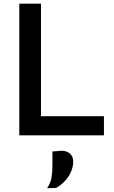

<svg xmlns="http://www.w3.org/2000/svg" viewBox="-20 -733 615 1040"><path d="M84.5 0Q84.5 -59 84.5 -113.5Q84.5 -168 84.5 -234.5V-474.5Q84.5 -542.5 84.5 -598Q84.5 -653.5 84.5 -713H202Q202 -653.5 202 -598Q202 -542.5 202 -474.5V-253Q202 -186.5 202 -131.8Q202 -77 202 -18.5L159.5 -103.5H293.5Q348.5 -103.5 390.8 -103.5Q433 -103.5 469 -103.5Q505 -103.5 543 -103.5V0ZM235 286.5Q254.5 257.5 259.2 229Q264 200.5 264 161.5Q264 143 264 124.5Q264 106 264 87.5L314.5 83.5Q345.5 85 361 100.8Q376.5 116.5 376.5 141.5Q376.5 169.5 365 196.5Q353.5 223.5 332.8 246.2Q312 269 283.5 285Z"/></svg>

Font: Commissioner Thin Medium
Style: Regular
Weight: 500
Version: Version 1.000